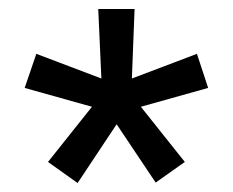

<svg xmlns="http://www.w3.org/2000/svg" viewBox="-20 -767 519 428"><path d="M153 -359 87 -406 185 -529 35 -571 61 -647 206 -592 199 -747H280L274 -592L419 -647L444 -571L294 -529L392 -406L327 -360L240 -490Z"/></svg>

Font: IBM Plex Sans Devanagari Text
Style: Regular
Weight: 450
Designer: Mike Abbink, Paul van der Laan, Pieter van Rosmalen, Erin McLaughlin
Foundry: Bold Monday
Version: Version 1.1